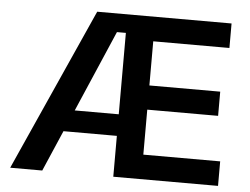

<svg xmlns="http://www.w3.org/2000/svg" viewBox="-51 -792 1116 857"><g transform="rotate(5 506.5 -364.0)"><path d="M24.4 0 350.6 -727.5H952.6V-617.7H611.3V-419.9H928.7V-311.5H611.3V-109.9H955.6V0H486.3V-183.1H247.1L168 0ZM289.1 -279.8H486.3V-644.5H446.3Z"/></g></svg>

Font: Inter SemiBold
Style: Regular
Weight: 600
Designer: Rasmus Andersson
Foundry: rsms
Version: Version 4.001;git-9221beed3